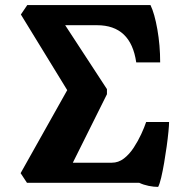

<svg xmlns="http://www.w3.org/2000/svg" viewBox="-20 -718 700 754"><path d="M601 16Q584 16 564 12Q544 8 527 0H86L61 -38L244 -364L62 -661L87 -698H571Q587 -665 598 -602.5Q609 -540 609 -473H515Q494 -619 361 -619H236L400 -368V-348L266 -79H419Q445 -79 466.5 -95.5Q488 -112 505 -138Q522 -164 534.5 -191Q547 -218 554 -239H644Q644 -227 641.5 -201Q639 -175 634.5 -142.5Q630 -110 624.5 -78Q619 -46 613 -20.5Q607 5 601 16Z"/></svg>

Font: Calistoga
Style: Regular
Weight: 400
Designer: Yvonne Schuttler, Eben Sorkin
Foundry: www.sorkintype.com
Version: Version 1.010; ttfautohint (v1.8.4.7-5d5b)